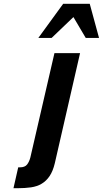

<svg xmlns="http://www.w3.org/2000/svg" viewBox="-20 -780 542 1012"><path d="M76 102H85Q111 102 122.5 87.5Q134 73 140 50L267 -500H402L269 80Q259 122 241.5 148Q224 174 199.5 188.5Q175 203 143.5 207.5Q112 212 74 212H51ZM432 -580 367 -690 252 -580H182L313 -760H453L502 -580Z"/></svg>

Font: Perun
Style: Bold Italic
Weight: 700
Italic angle: -12°
Foundry: Copyright (c) Stefan Peev, Context Ltd, 2016
Version: Version 1.027